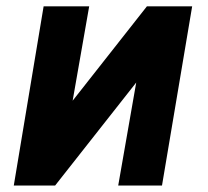

<svg xmlns="http://www.w3.org/2000/svg" viewBox="-20 -572 640 592"><path d="M114.5 -552.5H255L204 -261.5L433 -552.5H572.5L479.5 0H344.5L400 -317.5L150 0H22.5Z"/></svg>

Font: JuliaMono ExtraBold
Style: Italic
Weight: 800
Italic angle: -9°
Monospace: yes
Designer: cormullion
Foundry: corm
Version: Version 0.057; ttfautohint (v1.8.4)